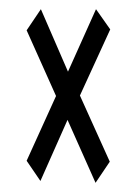

<svg xmlns="http://www.w3.org/2000/svg" viewBox="-20 -533 290 418"><path d="M188 -135 127 -272 68 -139 38 -183 102 -324 38 -467 69 -513 128 -377 189 -513 220 -469 154 -325 219 -181Z"/></svg>

Font: Inconsolata UltraCondensed
Style: Regular
Weight: 400
Width: 1
Monospace: yes
Designer: Raph Levien, Cyreal, Brenton Simpson
Foundry: Raph Levien, Cyreal, Google
Version: Version 3.000; ttfautohint (v1.8.2.53-6de2)